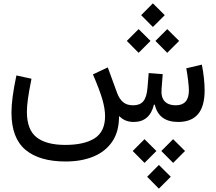

<svg xmlns="http://www.w3.org/2000/svg" viewBox="-20 -726 1283 1143"><path d="M820.3 -635.7 890.1 -706.1 960.9 -635.7 890.1 -565.4ZM905.3 -482.4 975.6 -552.7 1046.4 -482.4 975.6 -411.6ZM734.9 -482.4 805.2 -552.7 876 -482.4 805.2 -411.6ZM940.4 172.9 1010.7 102.5 1081.5 172.9 1010.7 243.7ZM770 172.9 840.3 102.5 911.1 172.9 840.3 243.7ZM856 326.2 925.8 255.9 996.6 326.2 925.8 397ZM775.9 0Q723.6 0 691.4 -33.7L688.5 -31.7Q688.5 58.1 647.9 117.4Q607.4 176.8 535.9 206.1Q464.4 235.4 370.6 235.4Q214.4 235.4 131.3 165.5Q48.3 95.7 48.3 -55.7Q48.3 -97.7 55.4 -151.4Q62.5 -205.1 77.6 -276.9L167.5 -257.3Q152.3 -181.2 146.2 -136.7Q140.1 -92.3 140.1 -60.5Q140.1 46.4 198 91.6Q255.9 136.7 368.2 136.7Q481.4 136.7 543.5 97.2Q605.5 57.6 605.5 -34.7Q605.5 -78.1 589.4 -134.3Q573.2 -190.4 533.2 -283.2L621.6 -324.7L677.7 -171.4Q690.4 -137.2 712.6 -118.2Q734.9 -99.1 772.5 -99.1Q813 -99.1 833 -123Q853 -147 857.9 -201.7L865.2 -291L948.7 -284.7L941.9 -197.3Q937.5 -147 960.2 -123Q982.9 -99.1 1025.9 -99.1Q1104.5 -99.1 1104.5 -188Q1104.5 -207.5 1099.9 -247.1Q1095.2 -286.6 1088.9 -319.3L1181.6 -341.3Q1189.5 -303.2 1193.8 -262.2Q1198.2 -221.2 1198.2 -189Q1198.2 -92.8 1158.7 -46.4Q1119.1 0 1040.5 0Q925.3 0 901.4 -103H896.5Q871.1 0 775.9 0Z"/></svg>

Font: Estedad-FD Medium
Style: Regular
Weight: 500
Designer: Amin Abedi
Version: Version 7.3